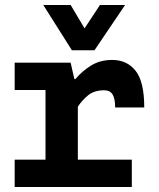

<svg xmlns="http://www.w3.org/2000/svg" viewBox="-20 -752 640 772"><path d="M39 -110H163V-390H39V-500H264L279 -434H283Q311 -467 347 -489Q383 -511 431 -511Q491 -511 525.5 -467Q560 -423 560 -320H443Q443 -356 432.5 -372.5Q422 -389 399 -389Q359 -389 334.5 -369Q310 -349 293 -323V-110H510V0H39ZM360 -550H269L154 -732H264L320 -638L382 -732H483Z"/></svg>

Font: PT Mono
Style: Bold
Weight: 700
Monospace: yes
Designer: A.Korolkova, I.Chaeva
Foundry: ParaType Ltd
Version: Version 1.000 OFL